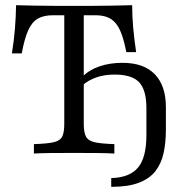

<svg xmlns="http://www.w3.org/2000/svg" viewBox="-20 -591 697 739"><path d="M110.5 0V-36.3Q161.3 -37.9 186.3 -43.5Q211.3 -49.2 219.4 -65.3Q227.4 -81.5 227.4 -113.7V-532.3H183.1Q148.4 -532.3 125.8 -519.4Q103.2 -506.5 88.7 -474.6Q74.2 -442.7 63.7 -385.5H25.8Q33.9 -435.5 37.5 -481Q41.1 -526.6 41.9 -571Q73.4 -570.2 111.3 -569.4Q149.2 -568.5 189.1 -568.5Q229 -568.5 265.3 -568.5Q298.4 -568.5 337.5 -568.5Q376.6 -568.5 416.1 -569.4Q455.6 -570.2 488.7 -571Q488.7 -528.2 492.7 -483.5Q496.8 -438.7 504 -390.3H466.1Q458.1 -432.3 448 -459.7Q437.9 -487.1 424.2 -502.8Q410.5 -518.5 391.5 -525.4Q372.6 -532.3 347.6 -532.3H302.4V-113.7Q302.4 -81.5 310.9 -65.3Q319.4 -49.2 344.4 -43.5Q369.4 -37.9 420.2 -36.3V0Q395.2 -1.6 354 -2Q312.9 -2.4 266.1 -2.4Q215.3 -2.4 175 -2Q134.7 -1.6 110.5 0ZM408.1 128.2V94.4Q478.2 92.7 510.9 54.4Q543.5 16.1 543.5 -71V-175Q543.5 -244.4 515.7 -274.2Q487.9 -304 421 -304Q382.3 -304 350.8 -293.1Q319.4 -282.3 296 -261.3V-294.4Q322.6 -321.8 362.5 -335.5Q402.4 -349.2 451.6 -349.2Q533.1 -349.2 575.8 -305.2Q618.5 -261.3 618.5 -178.2V-91.9Q618.5 -42.7 609.7 -2Q600.8 38.7 578.2 67.7Q555.6 96.8 514.1 112.5Q472.6 128.2 408.1 128.2Z"/></svg>

Font: Playfair 9pt Light
Style: Regular
Weight: 300
Designer: Claus Eggers Sørensen
Foundry: Claus Eggers Sørensen
Version: Version 2.001;gftools[0.9.30]